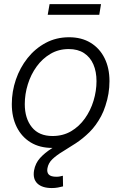

<svg xmlns="http://www.w3.org/2000/svg" viewBox="-20 -723 602 953"><path d="M239.3 11.2Q177.2 11.2 132.3 -16.1Q87.4 -43.5 63 -92.5Q38.6 -141.6 38.6 -206.1Q38.6 -268.6 58.8 -327.9Q79.1 -387.2 116.7 -434.6Q154.3 -481.9 206.5 -510Q258.8 -538.1 322.8 -538.1Q384.8 -538.1 429.7 -510.7Q474.6 -483.4 499 -434.3Q523.4 -385.3 523.4 -320.3Q523.4 -257.3 503.2 -198Q482.9 -138.7 445.3 -91.6Q407.7 -44.4 355.5 -16.6Q303.2 11.2 239.3 11.2ZM240.7 -47.9Q292.5 -47.9 332.8 -71.5Q373 -95.2 401.4 -135Q429.7 -174.8 444.3 -223.1Q459 -271.5 459 -320.3Q459 -367.7 443.4 -403.6Q427.7 -439.5 397 -459.5Q366.2 -479.5 321.3 -479.5Q271 -479.5 230.7 -455.8Q190.4 -432.1 161.9 -392.8Q133.3 -353.5 118.2 -304.7Q103 -255.9 103 -206.1Q103 -135.3 138.2 -91.6Q173.3 -47.9 240.7 -47.9ZM237.3 210.4Q189.5 210.4 165.8 188Q142.1 165.5 148.9 123.5Q155.3 87.4 178.7 61.5Q202.1 35.6 236.1 14.2Q270 -7.3 307.6 -30.5Q345.2 -53.7 380.6 -84Q416 -114.3 442.1 -157.5Q468.3 -200.7 479 -262.7H518.6Q507.3 -194.3 482.2 -147Q457 -99.6 424.1 -67.1Q391.1 -34.7 356.4 -12Q321.8 10.7 291.3 29.1Q260.7 47.4 240.2 66.9Q219.7 86.4 215.3 112.8Q211.9 132.8 222.4 143.6Q232.9 154.3 260.3 154.3Q269 154.3 276.9 152.8Q284.7 151.4 292 149.4L293 202.1Q281.2 205.1 267.3 207.8Q253.4 210.4 237.3 210.4ZM481.4 -702.6 472.7 -649.4H216.8L226.1 -702.6Z"/></svg>

Font: Inter 24pt Light
Style: Italic
Weight: 300
Italic angle: -9.3988°
Designer: Rasmus Andersson
Foundry: rsms
Version: Version 4.001;git-66647c0bb